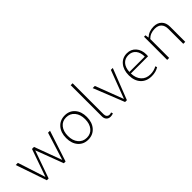

<svg xmlns="http://www.w3.org/2000/svg" viewBox="169 -1773 2818 2818"><g transform="rotate(-45 1578.0 -364.5)"><path d="M193 0 28 -481H73L213 -49L364 -479H406L564 -51L699 -481H740L582 0H546L383 -431L230 0Z M1046 10Q949 10 890 -57.5Q831 -125 831 -237Q831 -350 891.5 -419Q952 -488 1052 -488Q1148 -488 1207 -420.5Q1266 -353 1266 -242Q1266 -129 1205 -59.5Q1144 10 1046 10ZM1051 -25Q1130 -25 1177.5 -82.5Q1225 -140 1225 -237Q1225 -334 1175.5 -393.5Q1126 -453 1045 -453Q965 -453 918 -394.5Q871 -336 871 -241Q871 -144 920.5 -84.5Q970 -25 1051 -25Z M1515 3Q1475 3 1451 -22.5Q1427 -48 1427 -91V-739H1467V-97Q1467 -66 1482.5 -47.5Q1498 -29 1526 -29Q1545 -29 1563 -37L1573 -9Q1549 3 1515 3Z M1817 0 1625 -481H1670L1837 -43L2003 -481H2043L1855 0Z M2364 10Q2257 10 2194.5 -57Q2132 -124 2132 -239Q2132 -350 2189.5 -419Q2247 -488 2341 -488Q2426 -488 2479 -428Q2532 -368 2532 -272Q2532 -245 2530 -236H2173Q2176 -137 2228.5 -80Q2281 -23 2370 -23Q2439 -23 2502 -57L2511 -29Q2449 10 2364 10ZM2337 -453Q2265 -453 2221.5 -404Q2178 -355 2174 -267H2493Q2493 -353 2451.5 -403Q2410 -453 2337 -453Z M2691 0V-481H2721L2729 -425Q2797 -488 2896 -488Q2975 -488 3020.5 -441.5Q3066 -395 3066 -315V0H3025V-309Q3025 -378 2989 -415.5Q2953 -453 2886 -453Q2791 -453 2732 -392V0Z"/></g></svg>

Font: Cantarell Light
Style: Regular
Weight: 300
Designer: Dave Crossland, Nikolaus Waxweiler, Florian Fecher, Jacques Le Bailly, Eben Sorkin, Alexei Vanyashin, Alexios Zavras, Em
Version: Version 0.303